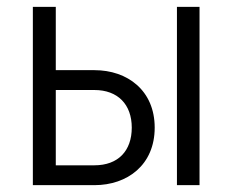

<svg xmlns="http://www.w3.org/2000/svg" viewBox="-20 -541 679 561"><path d="M76 0H256C352 0 432 -59 432 -168C432 -277 352 -336 256 -336H143V-521H76ZM497 0H563V-521H497ZM143 -58V-278H256C324 -278 365 -236 365 -168C365 -100 325 -58 256 -58Z"/></svg>

Font: Raleway Reg
Style: Regular
Weight: 400
Designer: Matt McInerney, Pablo Impallari, Rodrigo Fuenzalida
Foundry: Matt McInerney, Pablo Impallari, Rodrigo Fuenzalida
Version: Version 3.00 July 28, 2015